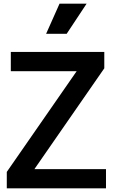

<svg xmlns="http://www.w3.org/2000/svg" viewBox="-20 -1029 616 1049"><path d="M231.9 -844.2 305.2 -1008.8H453.1L344.2 -844.2ZM17.1 0V-89.8L398.9 -640.1H39.1V-745.1H549.8V-655.8L168 -105H559.1V0Z"/></svg>

Font: Plus Jakarta Sans SemiBold
Style: Regular
Weight: 600
Designer: Gumpita Rahayu
Foundry: Tokotype
Version: Version 2.006